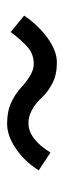

<svg xmlns="http://www.w3.org/2000/svg" viewBox="160 -577 180 540"><g transform="rotate(-90 250.0 -307.0)"><path d="M91 -255 41 -288Q65 -327 101.5 -352Q138 -377 172 -377Q207 -377 231.5 -365.5Q256 -354 271 -340Q312 -302 339 -302Q367 -302 386 -318Q405 -334 430 -367L476 -329Q464 -311 448 -294Q432 -277 415 -264.5Q398 -252 380 -244.5Q362 -237 344 -237Q310 -237 286 -249.5Q262 -262 248 -277Q211 -317 174 -317Q129 -317 91 -255Z"/></g></svg>

Font: InconsolataGo
Style: Regular
Weight: 400
Designer: Raph Levien, Kirill Tkachev
Foundry: Cyreal
Version: Version 1.013